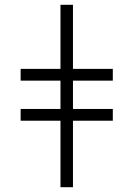

<svg xmlns="http://www.w3.org/2000/svg" viewBox="-20 -780 556 800"><path d="M284 -760V-493H450V-444H284V-326H450V-277H284V0H232V-277H66V-326H232V-444H66V-493H232V-760Z"/></svg>

Font: BC Sans Light
Style: Regular
Weight: 300
Designer: Monotype Design Team
Foundry: Monotype Imaging Inc.
Version: Version 2.000;GOOG;noto-source:20170915:90ef993387c0